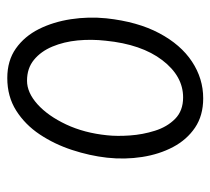

<svg xmlns="http://www.w3.org/2000/svg" viewBox="-46 -536 591 540"><g transform="rotate(90 250.0 -265.5)"><path d="M199 10Q150 10 115.8 -14.2Q81.5 -38.5 61.2 -79Q41 -119.5 33.5 -169Q26 -218.5 31 -268.5Q40.5 -356.5 72.8 -417.2Q105 -478 152.8 -509.5Q200.5 -541 256 -541Q304.5 -541 338.5 -518Q372.5 -495 393 -456.2Q413.5 -417.5 421 -369.2Q428.5 -321 423 -270.5Q417.5 -221.5 401.2 -172Q385 -122.5 357.5 -81.2Q330 -40 290.5 -15Q251 10 199 10ZM94 -266.5Q89.5 -227 93.2 -188Q97 -149 110.5 -116.8Q124 -84.5 147.8 -65Q171.5 -45.5 206.5 -45.5Q240 -45.5 272.8 -75Q305.5 -104.5 329.5 -155.5Q353.5 -206.5 360 -271Q363 -298.5 360.5 -334.8Q358 -371 347.2 -405.2Q336.5 -439.5 313.8 -462Q291 -484.5 253.5 -484.5Q193.5 -484.5 148.8 -426Q104 -367.5 94 -266.5Z"/></g></svg>

Font: Edu SA Hand
Style: Regular
Weight: 400
Designer: Tina and Corey Anderson, Eben Sorkin, Mirko Velimirovic
Foundry: Google for Education
Version: Version 2.000